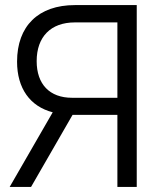

<svg xmlns="http://www.w3.org/2000/svg" viewBox="-20 -734 594 754"><path d="M441 0H517V-714H274C131 -714 47 -632 47 -492C47 -387 98 -316 187 -293L18 0H102L265 -283H441ZM124 -494C124 -589 179 -646 274 -646H441V-350H263C175 -350 124 -403 124 -494Z"/></svg>

Font: Non Bureau Light
Style: Regular
Weight: 300
Designer: Jona Saucedo
Foundry: Non Foundry
Version: Version 1.000;FEAKit 1.0